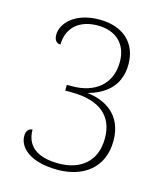

<svg xmlns="http://www.w3.org/2000/svg" viewBox="-110 -808 780 902"><g transform="rotate(15 280.0 -357.5)"><path d="M254 9C376 9 473 -57 473 -190C473 -321 379 -367 297 -376C368 -396 448 -441 448 -556C448 -659 378 -724 263 -724C141 -724 84 -656 84 -603C84 -578 95 -563 115 -563C116 -644 171 -695 262 -695C350 -695 406 -644 406 -556C406 -449 331 -388 219 -388H193V-360H220C364 -360 431 -298 431 -191C431 -78 356 -21 251 -21C139 -21 92 -69 92 -143C77 -143 62 -133 62 -104C62 -48 121 9 254 9Z"/></g></svg>

Font: Noto Serif Gurmukhi ExtraLight
Style: Regular
Weight: 200
Designer: Vaibhav Singh and the Monotype Design Team
Foundry: Monotype Imaging Inc.
Version: Version 2.004